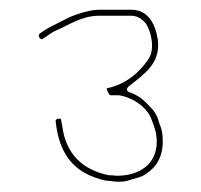

<svg xmlns="http://www.w3.org/2000/svg" viewBox="-20 -640 402 384"><path d="M66.3 -562.9C66.4 -563 66.7 -563.1 66.8 -563.2L75.8 -569.2C93.2 -580.8 75.3 -568.9 75.5 -569C81.3 -573.4 87.3 -576.9 94 -579.9C116.2 -589.1 143 -608.5 178 -608.5H243C256.7 -608.5 266.6 -599.3 271.9 -592.7C272 -592.6 272.1 -592.3 272.2 -592.2C281.5 -578.2 291.6 -541.3 276 -520.5C263.5 -503.8 276.4 -521 276.2 -520.8C259.3 -495.4 231 -471 194.8 -463.7C193.7 -463.4 193.4 -463.2 193.3 -463.1C193 -462.2 195.8 -453.1 200.3 -449.5H217C217.3 -449.5 217.7 -449.5 218.1 -449.4C243.8 -445.7 272.7 -426.9 282 -403.7C287 -390.3 293.5 -376.9 293.5 -356.5C293.5 -310.5 257.3 -288.5 214 -288.5C213.8 -288.5 213.4 -288.5 213.2 -288.5C207.4 -289.2 202.6 -289.5 199 -289.5C198.6 -289.5 198 -289.6 197.5 -289.6C145.2 -300.1 111.6 -332.2 104.6 -387.5L102.6 -397.5C102.6 -397.9 102.5 -398.5 102.5 -399C102.5 -401.5 101.3 -402.7 97.8 -402.7C93.3 -402.7 90.7 -400.5 91.4 -396.2C91.4 -396.1 91.4 -396 91.5 -395.8C97.9 -337.9 122.7 -301.9 168.5 -285.6C176.6 -282.7 188.7 -278.5 196 -278.5C196.3 -278.5 196.7 -278.5 197.1 -278.4C209.5 -276.7 221.3 -275.3 233.8 -278.2C248.9 -283.1 262.8 -285.3 271.4 -291.9C271.5 -292 271.8 -292.2 272 -292.4C291.4 -304.5 305.5 -325 305.5 -357C305.5 -372.3 303.8 -381.5 299.1 -392C299 -392.2 298.8 -392.8 298.7 -393.2C295.5 -406.1 290.3 -416.1 281.7 -424.7C281.6 -424.8 281.5 -424.9 281.4 -425C269.6 -438.3 257 -449.4 240.6 -454.9C226.9 -459.5 238.3 -467.9 238.3 -467.9C267.8 -491.4 301.9 -513.2 295.6 -560.9C290.6 -593.3 275.3 -620.5 243 -620.5H178C156.9 -620.5 124.2 -609.1 108.6 -600.4C94.4 -592.6 79.4 -586.6 68.2 -578.8L59.5 -573C57 -570.7 56.7 -566.8 59.9 -563.5C62 -561.2 63.8 -560.8 66.3 -562.9Z"/></svg>

Font: Take Off
Style: Hairball
Weight: 400
Foundry: Cannot Into Space Fonts
Version: Version 0.89